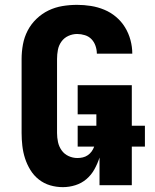

<svg xmlns="http://www.w3.org/2000/svg" viewBox="-20 -763 640 791"><path d="M239 8Q212 8 186.5 0.5Q161 -7 140 -23.5Q119 -40 105 -63Q91 -86 83 -111Q75 -136 72 -162.5Q69 -189 69 -215V-520Q69 -550 74.5 -580Q80 -610 94 -637Q108 -664 130.5 -685.5Q153 -707 180 -720Q207 -733 237 -738Q267 -743 298 -743Q326 -743 354.5 -738.5Q383 -734 409.5 -723Q436 -712 458 -693.5Q480 -675 495 -650.5Q510 -626 517.5 -598Q525 -570 525 -542H379Q379 -558 373.5 -574Q368 -590 357 -601.5Q346 -613 330 -618Q314 -623 298 -623Q279 -623 261.5 -615Q244 -607 233 -591.5Q222 -576 218.5 -557.5Q215 -539 215 -520V-215Q215 -196 219 -177.5Q223 -159 234 -143.5Q245 -128 262.5 -120Q280 -112 299 -112Q310 -112 321 -114.5Q332 -117 341.5 -123.5Q351 -130 357.5 -139Q364 -148 368 -159H300V-245H377V-292H300V-412H523V-245H577V-159H523V0H390V-114Q382 -89 369 -65.5Q356 -42 336 -25Q316 -8 290.5 0Q265 8 239 8Z"/></svg>

Font: Iosevka Curly Heavy Extended
Style: Regular
Weight: 900
Width: 7
Monospace: yes
Designer: Belleve Invis
Foundry: Belleve Invis
Version: Version 11.1.0; ttfautohint (v1.8.3)